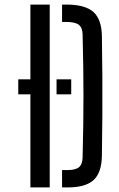

<svg xmlns="http://www.w3.org/2000/svg" viewBox="-20 -820 520 840"><path d="M59.9 -473H140.4V-407.3H59.9ZM227.4 -473H291.6V-407.3H227.4ZM113 0V-800H197.5V0ZM251.5 0V-76H275.2Q311.1 -76 326 -88.9Q340.9 -101.8 341.4 -131.6Q343.3 -206.9 344.2 -272.4Q345.2 -338 345.2 -400.3Q345.2 -462.6 344.2 -528.2Q343.3 -593.8 341.4 -669Q340.9 -698.7 325 -711.4Q309.1 -724 270 -724H251.5V-800H270Q352.3 -800 388.5 -767.8Q424.6 -735.5 425.8 -661.8Q427.3 -568.4 427.8 -484.3Q428.3 -400.1 427.8 -316.1Q427.3 -232.2 425.8 -138.8Q424.6 -64.6 389.5 -32.3Q354.3 0 275.2 0Z"/></svg>

Font: Big Shoulders Stencil Text SC Thin
Style: Regular
Weight: 100
Designer: Patric King
Foundry: XO Type Co
Version: Version 2.001